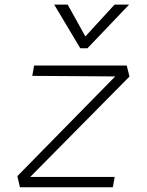

<svg xmlns="http://www.w3.org/2000/svg" viewBox="-20 -796 626 816"><path d="M530.3 -470.7 108.4 -43.9H467.3L459.5 0H64.9L53.7 -47.4L469.7 -471.2L117.2 -473.6L125 -517.6H518.6ZM321.3 -590.8 210.4 -776.4H267.6L342.8 -641.1L466.8 -776.4H528.8L351.6 -590.8Z"/></svg>

Font: Cascadia Code NF ExtraLight
Style: Italic
Weight: 200
Italic angle: -10°
Monospace: yes
Designer: Aaron Bell
Foundry: Saja Typeworks
Version: Version 2404.023; ttfautohint (v1.8.4)